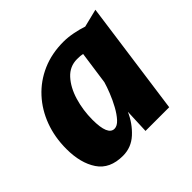

<svg xmlns="http://www.w3.org/2000/svg" viewBox="-141 -725 894 894"><g transform="rotate(-45 306.0 -278.0)"><path d="M198 8Q112 8 73 -50Q34 -108 34 -201Q34 -278 58.5 -344Q83 -410 128.5 -459.5Q174 -509 237 -536.5Q300 -564 377 -564Q406.5 -564 439.8 -557.5Q473 -551 499 -542L588 -564L510 0H354L359 -121Q335 -67 294 -29.5Q253 8 198 8ZM259 -109Q277.5 -109 296 -129.2Q314.5 -149.5 331 -179.8Q347.5 -210 360 -241.5Q372.5 -273 379 -296L402 -459Q388.5 -462 365 -462Q317 -462 284 -426Q250.5 -389.5 233.2 -331.5Q216 -273.5 216 -211Q216 -109 259 -109Z"/></g></svg>

Font: Merriweather Sans ExtraBold
Style: Italic
Weight: 800
Italic angle: -7.5°
Designer: Eben Sorkin
Foundry: Eben Sorkin
Version: Version 2.001; ttfautohint (v1.8.3)